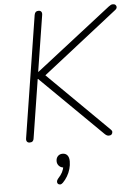

<svg xmlns="http://www.w3.org/2000/svg" viewBox="-62 -758 746 1055"><g transform="rotate(-5 310.5 -230.5)"><path d="M80 6Q70 6 65 -0.5Q60 -7 62 -19L168 -690Q170 -701 175.5 -706Q181 -711 191 -711Q201 -711 206 -704.5Q211 -698 209 -686L160 -377H162L578 -701Q586 -707 590.5 -709Q595 -711 602 -711Q611 -711 616 -705.5Q621 -700 620.5 -693Q620 -686 613 -680L178 -339L183 -369L530 -26Q537 -20 537 -12.5Q537 -5 532 0.5Q527 6 517 6Q510 6 504.5 3Q499 0 493 -6L156 -338H154L103 -15Q102 -5 96.5 0.5Q91 6 80 6ZM242 242Q234 250 226.5 250Q219 250 214.5 245.5Q210 241 210.5 233Q211 225 218 217Q234 200 242 184.5Q250 169 253 150L258 159Q240 159 229 148Q218 137 218 121Q218 104 228 93.5Q238 83 254 83Q271 83 280.5 94.5Q290 106 290 128Q290 149 284 170Q278 191 267 209.5Q256 228 242 242Z"/></g></svg>

Font: Nunito ExtraLight
Style: Italic
Weight: 200
Italic angle: -9°
Designer: Vernon Adams
Foundry: Vernon Adams
Version: Version 3.602